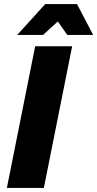

<svg xmlns="http://www.w3.org/2000/svg" viewBox="-20 -930 481 950"><path d="M197 0H14L154 -701H337ZM441 -757H313L266 -824L193 -757H65L204 -910H361Z"/></svg>

Font: Argentum Novus
Style: Bold Italic
Weight: 700
Designer: Julieta Ulanovsky (font) & Cristiano Sobral (main changes)
Foundry: Julieta Ulanovsky (font) & Cristiano Sobral (main changes)
Version: Version 3.00;November 27, 2020;FontCreator 13.0.0.2655 64-bi